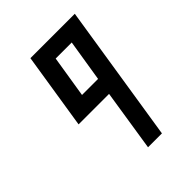

<svg xmlns="http://www.w3.org/2000/svg" viewBox="-168 -647 735 735"><g transform="rotate(-45 199.5 -280.0)"><path d="M75.2 -250H240.2L201.2 0H276.4L364.3 -559.6H124ZM164.1 -320.3 191.4 -490.2H278.3L251 -320.3Z"/></g></svg>

Font: Geo
Style: Oblique
Weight: 500
Italic angle: -11°
Version: Version 001.2